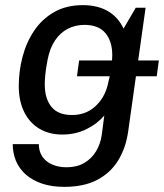

<svg xmlns="http://www.w3.org/2000/svg" viewBox="-20 -541 638 747"><path d="M279.5 -244.2 287.8 -305.8H598L589.8 -244.2ZM230 186Q180.5 186 143.1 173.2Q105.8 160.5 80.2 137.9Q54.8 115.2 42.1 84.9Q29.5 54.5 29.5 19.8H131Q131 47.5 144.5 67.8Q158 88 182.8 98.9Q207.5 109.8 239.2 109.8Q278.8 109.8 307.6 93Q336.5 76.2 353.9 47.4Q371.2 18.5 376 -17L385.8 -91.8Q358.5 -59.2 316.1 -38.4Q273.8 -17.5 222 -17.5Q172.2 -17.5 134 -39.8Q95.8 -62 74.4 -104.8Q53 -147.5 53 -206.5Q53 -264.2 67.8 -320.2Q82.5 -376.2 112.9 -421.5Q143.2 -466.8 190.6 -493.9Q238 -521 302.2 -521Q359 -521 398.9 -498.2Q438.8 -475.5 460.8 -429.8L508.2 -511H546.5L478.8 -30.5Q470 33.2 440.4 82.1Q410.8 131 358.9 158.5Q307 186 230 186ZM260.2 -93.5Q314.5 -93.5 351.4 -127.8Q388.2 -162 399.8 -213.8Q407 -241.5 411.9 -271.8Q416.8 -302 416.8 -326Q416.8 -380.2 390.1 -412.2Q363.5 -444.2 308.5 -444.2Q273.2 -444.2 243.8 -429Q214.2 -413.8 193.9 -383.4Q173.5 -353 164.8 -307Q158 -270 156.1 -249.2Q154.2 -228.5 154.2 -212.2Q154.2 -157.5 180 -125.5Q205.8 -93.5 260.2 -93.5Z"/></svg>

Font: Chivo Medium
Style: Italic
Weight: 500
Italic angle: -8.05°
Designer: Hector Gatti
Foundry: Omnibus-Type
Version: Version 2.002